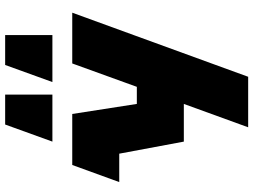

<svg xmlns="http://www.w3.org/2000/svg" viewBox="-142 -866 1007 764"><g transform="rotate(-90 362.0 -483.5)"><path d="M88 -700H291L331 -443H399L492 -700H694L439 0H238L331 -256H181L133 -513H20ZM486 -967H605V-779H418ZM249 -967H368V-779H181Z"/></g></svg>

Font: Clickuper
Style: Bold
Weight: 700
Designer: Denis Ignatov
Foundry: Denis Ignatov
Version: Version 1.10 April 16, 2021